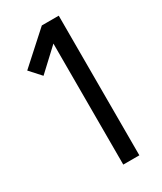

<svg xmlns="http://www.w3.org/2000/svg" viewBox="-171 -723 662 786"><g transform="rotate(-30 160.0 -330.0)"><path d="M246 0H170V-572L69 -478L22 -530L166 -660H246Z"/></g></svg>

Font: Nata Sans
Style: Regular
Weight: 400
Designer: Daniel Uzquiano Cruz
Version: Version 1.001